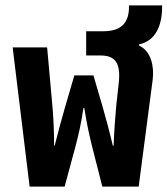

<svg xmlns="http://www.w3.org/2000/svg" viewBox="-20 -693 622 713"><path d="M90 0H220L260 -148C272 -194 280 -227 290 -292H293C303 -229 311 -194 322 -149L360 0H495L547 -397C553 -445 542 -503 496 -524V-528C558 -541 582 -598 582 -668V-673H459V-668C459 -615 437 -577 364 -577H300V-487H353C408 -487 429 -459 421 -385L412 -304C408 -262 404 -208 402 -152H399C385 -211 374 -251 362 -293L327 -413H256L221 -293C208 -248 198 -211 183 -152H181C181 -218 177 -274 174 -306L155 -517H27Z"/></svg>

Font: Noto Sans Thai UI ExtCond
Style: Bold
Weight: 700
Width: 2
Designer: Monotype Design Team
Foundry: Monotype Imaging Inc.
Version: Version 2.000